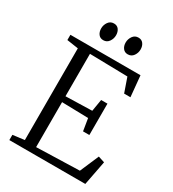

<svg xmlns="http://www.w3.org/2000/svg" viewBox="-220 -1054 1054 1172"><g transform="rotate(30 307.0 -468.0)"><path d="M116.5 -47.5V-694L36 -706V-743H530L544 -596H499.5L464.5 -696.5L197.5 -702V-403L383.5 -408L397.5 -492H442V-271H397.5L383.5 -357L197.5 -361.5V-44.5L501 -53.5L558 -186L603 -171.5L570 0H34.5V-37ZM225 -814.5Q203 -814.5 191 -830.8Q179 -847 179 -871Q179 -895.5 193.2 -915.8Q207.5 -936 232 -936H233Q255 -936 267 -919.8Q279 -903.5 279 -879.5Q279 -855 264.8 -834.8Q250.5 -814.5 226 -814.5ZM397.5 -814.5Q376 -814.5 363.8 -830.8Q351.5 -847 351.5 -871Q351.5 -895.5 365.8 -915.8Q380 -936 405 -936H406Q427.5 -936 439.8 -919.8Q452 -903.5 452 -879.5Q452 -855 437.8 -834.8Q423.5 -814.5 398.5 -814.5Z"/></g></svg>

Font: Merriweather 48pt Light
Style: Regular
Weight: 300
Version: Version 2.100